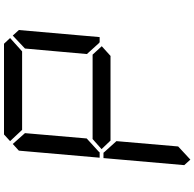

<svg xmlns="http://www.w3.org/2000/svg" viewBox="-26 -1014 995 984"><g transform="rotate(-90 472.0 -522.5)"><path d="M145.5 -44.9 117.2 -76.2 153.3 -490.2H180.7L184.6 -485.4L240.2 -423.8L212.9 -107.4ZM186.5 -514.6 182.6 -509.8H155.3L191.4 -923.8L225.6 -955.1L281.2 -892.6L253.9 -576.2ZM240.2 -968.8 274.4 -1000H739.3L768.6 -968.8L700.2 -907.2H297.9ZM726.6 -499 675.8 -453.1V-454.1H244.1V-453.1L199.2 -500L252 -546.9V-545.9H683.6ZM781.2 -955.1 809.6 -923.8 773.4 -509.8H747.1L742.2 -513.7L686.5 -575.2L714.8 -892.6Z"/></g></svg>

Font: my7seg
Style: Book
Weight: 400
Italic angle: -5°
Designer: Keshikan(Twitter:@keshinomi_88pro)
Version: Version 0.46